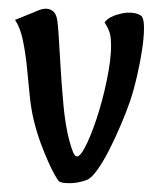

<svg xmlns="http://www.w3.org/2000/svg" viewBox="-20 -411 372 442"><path d="M157.2 -50.8Q166 -50.8 180.7 -82Q195.3 -113.3 208.5 -157.2Q221.7 -201.2 230 -248Q238.3 -294.9 234.4 -327.1Q232.4 -337.9 229 -344.7Q225.6 -351.6 220.7 -359.4Q226.6 -367.2 235.4 -371.6Q244.1 -376 252 -377.9Q261.7 -380.9 271.5 -381.8Q294.9 -382.8 305.7 -374Q311.5 -368.2 311.5 -346.7Q311.5 -325.2 307.1 -296.4Q302.7 -267.6 295.4 -235.8Q288.1 -204.1 279.3 -177.7Q270.5 -152.3 257.8 -122.6Q245.1 -92.8 231.4 -65.9Q217.8 -39.1 204.1 -20Q190.4 -1 180.7 2.9Q160.2 10.7 140.1 10.7Q120.1 10.7 115.2 5.9Q113.3 3.9 106.4 -7.8Q99.6 -19.5 91.3 -38.1Q83 -56.6 73.7 -81.5Q64.5 -106.4 57.6 -134.8Q50.8 -163.1 47.9 -196.3Q44.9 -229.5 41.5 -261.2Q38.1 -293 32.2 -320.3Q26.4 -347.7 14.6 -365.2L60.5 -383.8Q66.4 -386.7 74.2 -389.2Q82 -391.6 89.8 -390.6Q97.7 -389.6 104 -383.3Q110.4 -377 112.3 -361.3Q114.3 -343.8 115.7 -319.3Q117.2 -294.9 118.7 -268.6Q120.1 -242.2 122.1 -216.3Q124 -190.4 126 -169.9Q127.9 -148.4 131.3 -127Q134.8 -105.5 139.2 -88.9Q143.6 -72.3 147.9 -61.5Q152.3 -50.8 157.2 -50.8Z"/></svg>

Font: Rancho
Style: Regular
Weight: 400
Designer: Font Diner, Inc
Foundry: Font Diner, Inc
Version: Version 1.001